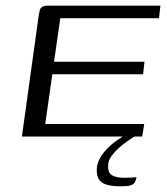

<svg xmlns="http://www.w3.org/2000/svg" viewBox="-20 -480 587 675"><path d="M57 0 116 -425Q118 -437 120 -444.5Q122 -452 128.5 -456Q135 -460 148 -460H544L539 -416H192L170 -263H488L483 -219H164L139 -44H487L480 0ZM405 175Q372 175 352.5 168.5Q333 162 325.5 146.5Q318 131 321 105Q326 78 346.5 54Q367 30 391 13.5Q415 -3 429 -10H473Q464 -7 447 3.5Q430 14 411 29Q392 44 377.5 61.5Q363 79 361 94Q357 126 372.5 135.5Q388 145 417 145Q430 145 438.5 144.5Q447 144 452.5 143.5Q458 143 460 143Q458 154 453.5 161.5Q449 169 438 172Q427 175 405 175Z"/></svg>

Font: Genos
Style: Italic
Weight: 400
Italic angle: -8°
Version: Version 1.010